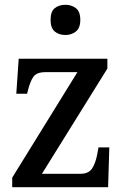

<svg xmlns="http://www.w3.org/2000/svg" viewBox="-20 -781 519 801"><path d="M31 0V-40L303 -480H170Q133 -480 119.5 -461Q106 -442 96 -402L93 -390H48L58 -536H428V-495L155 -56H316Q350 -56 364.5 -78.5Q379 -101 386 -139L391 -166H436L431 0ZM253 -635Q226 -635 208.5 -649.5Q191 -664 191 -698Q191 -733 208.5 -747Q226 -761 253 -761Q278 -761 296.5 -747Q315 -733 315 -698Q315 -664 296.5 -649.5Q278 -635 253 -635Z"/></svg>

Font: Noto Serif Georgian SemiCondensed Medium
Style: Regular
Weight: 500
Width: 4
Designer: Monotype Design Team, Akaki Razmadze
Foundry: Google LLC
Version: Version 2.003; ttfautohint (v1.8.4.7-5d5b)